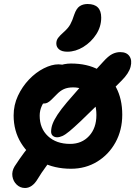

<svg xmlns="http://www.w3.org/2000/svg" viewBox="-20 -830 687 958"><path d="M334 12Q251 12 186.5 -22Q122 -56 85 -116.5Q48 -177 48 -254Q48 -306 69.5 -352Q91 -398 125 -433.5Q159 -469 198.5 -489Q238 -509 272 -509Q287 -509 300 -504.5Q313 -500 320.5 -490Q328 -480 328 -463Q328 -434 315.5 -413Q303 -392 265 -377Q239 -364 219.5 -345Q200 -326 189 -302.5Q178 -279 178 -253Q178 -189 219.5 -150.5Q261 -112 330 -112Q388 -112 424.5 -151.5Q461 -191 461 -256Q461 -320 429.5 -357Q398 -394 345 -394Q318 -394 299 -385.5Q280 -377 262 -358Q247 -343 237 -333Q227 -323 217.5 -318Q208 -313 193 -313Q176 -313 164.5 -325Q153 -337 153 -370Q153 -394 168.5 -419.5Q184 -445 210 -466.5Q236 -488 268.5 -500.5Q301 -513 334 -513Q415 -513 472 -482Q529 -451 559.5 -393.5Q590 -336 590 -258Q590 -181 556.5 -120Q523 -59 465 -23.5Q407 12 334 12ZM265 -145Q252 -145 243.5 -152.5Q235 -160 235 -173Q235 -192 242.5 -212Q250 -232 267 -258Q284 -284 314 -319.5Q344 -355 388 -404.5Q432 -454 495 -522Q520 -550 539.5 -560Q559 -570 580 -570Q612 -570 626 -549.5Q640 -529 631.5 -496.5Q623 -464 587 -428Q515 -355 465 -305.5Q415 -256 381.5 -224.5Q348 -193 327 -175.5Q306 -158 291.5 -151.5Q277 -145 265 -145ZM105 108Q81 108 63.5 91.5Q46 75 42 50Q38 25 53 0Q79 -40 100.5 -68.5Q122 -97 141.5 -112.5Q161 -128 181 -128Q210 -128 227.5 -113.5Q245 -99 245 -65Q245 -53 234.5 -35.5Q224 -18 206 6Q188 30 168 63Q155 85 139 96.5Q123 108 105 108ZM316 -572Q289 -572 275 -583.5Q261 -595 261 -613Q261 -629 270 -641Q279 -653 296 -668Q320 -689 330.5 -708Q341 -727 350 -756Q361 -788 377.5 -799Q394 -810 417 -810Q451 -810 468 -793Q485 -776 485 -742Q485 -697 460 -658.5Q435 -620 396 -596Q357 -572 316 -572Z"/></svg>

Font: Shantell Sans SemiBold
Style: Regular
Weight: 600
Designer: Stephen Nixon, Anya Danilova, Shantell Martin
Foundry: Arrow Type
Version: Version 1.011;[c5ecc13dd]